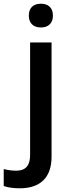

<svg xmlns="http://www.w3.org/2000/svg" viewBox="-79 -767 378 1027"><path d="M26.9 240.2Q-24.9 240.2 -59.1 228V137.2Q-25.9 146 8.8 146Q82 146 82 63V-540H196.8V70.8Q196.8 154.3 153.1 197.3Q109.4 240.2 26.9 240.2ZM75.2 -683.1Q75.2 -713.9 92 -730.5Q108.9 -747.1 140.1 -747.1Q170.4 -747.1 187.3 -730.5Q204.1 -713.9 204.1 -683.1Q204.1 -653.8 187.3 -637Q170.4 -620.1 140.1 -620.1Q108.9 -620.1 92 -637Q75.2 -653.8 75.2 -683.1Z"/></svg>

Font: f1_25842          
Style: Regular
Weight: 600
Foundry: Ascender Corporation
Version: Version 1.10